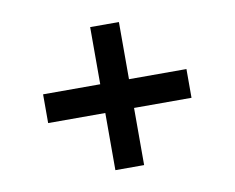

<svg xmlns="http://www.w3.org/2000/svg" viewBox="-59 -587 754 617"><g transform="rotate(-10 318.0 -278.5)"><path d="M270.5 -231.4H84V-325.2H270.5V-511.7H364.3V-325.2H551.8V-231.4H364.3V-44.9H270.5Z"/></g></svg>

Font: Pretendard Std Medium
Style: Regular
Weight: 500
Designer: Base glyphs from Inter by Rasmus Andersson; Hangeul glyphs from Noto Sans CJK(Source Han Sans) by Jang Soo-young and Kan
Foundry: Kil Hyung-jin
Version: Version 1.309